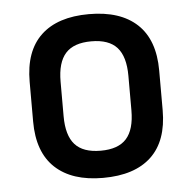

<svg xmlns="http://www.w3.org/2000/svg" viewBox="-43 -544 599 598"><g transform="rotate(-5 256.5 -245.0)"><path d="M256 11Q159 11 106.5 -38Q54 -87 54 -183V-307Q54 -403 106 -452Q158 -501 256 -501Q354 -501 406.5 -452Q459 -403 459 -307V-183Q459 -87 407 -38Q355 11 256 11ZM256 -74Q311 -74 336.5 -102.5Q362 -131 362 -191V-299Q362 -359 336.5 -387.5Q311 -416 256 -416Q201 -416 175.5 -387.5Q150 -359 150 -299V-191Q150 -131 175.5 -102.5Q201 -74 256 -74Z"/></g></svg>

Font: Sofia Sans Semi Condensed SemiBold
Style: Regular
Weight: 600
Designer: Botio Nikoltchev, Ani Petrova
Foundry: lettersoup
Version: Version 4.100